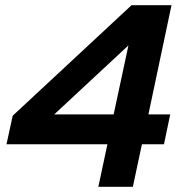

<svg xmlns="http://www.w3.org/2000/svg" viewBox="-20 -720 699 740"><path d="M359 0 394 -164H5L29 -274L487 -700H641L552 -279H636L612 -164H527L492 0ZM189 -279H418L475 -545Z"/></svg>

Font: Red Hat Display
Style: Bold Italic
Weight: 700
Italic angle: -12°
Designer: Pentagram, MCKL
Foundry: Pentagram, MCKL
Version: Version 1.023; ttfautohint (v1.8.3)